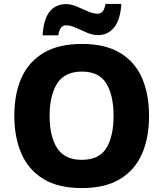

<svg xmlns="http://www.w3.org/2000/svg" viewBox="-20 -949 834 979"><path d="M740 -358Q740 -247 704 -164.5Q668 -82 592 -36Q516 10 397 10Q278 10 202 -36Q126 -82 89.5 -165Q53 -248 53 -359Q53 -470 89.5 -552Q126 -634 202.5 -679.5Q279 -725 398 -725Q516 -725 592 -679.5Q668 -634 704 -551.5Q740 -469 740 -358ZM233 -358Q233 -253 271.5 -193.5Q310 -134 397 -134Q485 -134 522 -193.5Q559 -253 559 -358Q559 -463 522 -523.5Q485 -584 398 -584Q310 -584 271.5 -523.5Q233 -463 233 -358ZM197 -769Q203 -854 234 -891Q265 -928 317 -928Q343 -928 371 -916Q399 -904 427 -891.5Q455 -879 479 -879Q491 -879 501.5 -888.5Q512 -898 518 -929H599Q593 -846 561 -808Q529 -770 481 -770Q452 -770 423 -782.5Q394 -795 367 -807.5Q340 -820 316 -820Q304 -820 293.5 -810.5Q283 -801 277 -769Z"/></svg>

Font: Noto Sans Canadian Aboriginal ExtraBold
Style: Regular
Weight: 800
Designer: Monotype Design Team, Typotheque's Kevin King
Foundry: Monotype Imaging Inc.
Version: Version 2.004; ttfautohint (v1.8.4.7-5d5b)